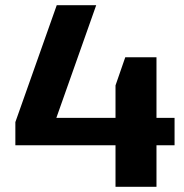

<svg xmlns="http://www.w3.org/2000/svg" viewBox="-20 -720 711 740"><path d="M39.2 -249.4 198.7 -700H350.8L178.3 -212.3L77.2 -265.6H652.8V-160.1H39.2ZM425.2 -390.8 462.8 -499.3H583.1V0H425.2Z"/></svg>

Font: Pathway Extreme 8pt Thin
Style: Regular
Weight: 100
Version: Version 1.001;gftools[0.9.26]